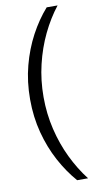

<svg xmlns="http://www.w3.org/2000/svg" viewBox="-103 -875 528 1030"><g transform="rotate(-10 161.5 -360.0)"><path d="M230.2 110.8Q180.4 53.8 141.2 -19Q102.1 -91.7 79.4 -177.7Q56.8 -263.8 56.8 -359.4Q56.8 -456 79.4 -542.1Q102.1 -628.3 141.2 -701.3Q180.4 -774.4 230.2 -830.8H289.6Q242.4 -770.6 206.4 -695.6Q170.4 -620.5 150.3 -535.6Q130.1 -450.6 130.1 -359.4Q130.1 -268.2 150.3 -183.5Q170.4 -98.9 206.4 -24.4Q242.4 50 289.6 110.8Z"/></g></svg>

Font: Murecho Thin
Style: Regular
Weight: 100
Designer: Neil Summerour
Foundry: Positype
Version: Version 1.010